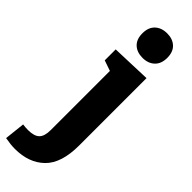

<svg xmlns="http://www.w3.org/2000/svg" viewBox="-410 -802 1053 1053"><g transform="rotate(45 116.0 -275.5)"><path d="M12 -533 243 -541V-19Q243 119 179 181.5Q115 244 7 244Q-26 244 -69 236L-56 117Q-34 120 -15 120Q32 120 52.5 100Q73 80 73 32V-427L12 -448ZM53 -699Q53 -745 79.5 -770Q106 -795 150 -795Q193 -795 219 -770.5Q245 -746 245 -700Q245 -654 218.5 -629Q192 -604 149 -604Q105 -604 79 -628.5Q53 -653 53 -699Z"/></g></svg>

Font: Bitter Pro ExtraBold
Style: Regular
Weight: 800
Designer: Sol Matas, and Bitter project Authors
Foundry: Sol Matas
Version: Version 1.010